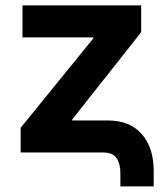

<svg xmlns="http://www.w3.org/2000/svg" viewBox="-20 -559 602 704"><path d="M421.4 124.5V76.2Q421.4 41 407.2 20.5Q393.1 0 356 0H55.7V-90.3L322.3 -418.5V-421.9H62.5V-539.1H497.6V-440.9L244.6 -120.6V-117.2H376Q456.1 -117.2 499.8 -67.4Q543.5 -17.6 543.5 67.4V124.5Z"/></svg>

Font: Inter 18pt
Style: Bold
Weight: 700
Designer: Rasmus Andersson
Foundry: rsms
Version: Version 4.001;git-66647c0bb